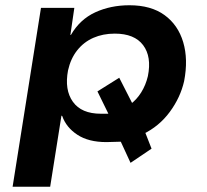

<svg xmlns="http://www.w3.org/2000/svg" viewBox="-20 -531 788 731"><path d="M28 180 136 -501H263L248 -398H250Q284 -457 342.5 -484Q401 -511 473 -511Q555 -511 606.5 -473.5Q658 -436 677.5 -370.5Q697 -305 681 -222Q667 -160 626.5 -105Q586 -50 524 -20L530 -34L557 35L477 89L436 0L458 8Q439 8 421.5 9Q404 10 385 10Q317 10 274.5 -18Q232 -46 217 -89L214 -91L171 180ZM364 -98Q376 -98 387.5 -98Q399 -98 411 -99L400 -83L351 -183L434 -235L488 -129L475 -133Q500 -151 517.5 -179Q535 -207 543 -241Q558 -315 525 -359Q492 -403 417 -403Q372 -403 335.5 -387Q299 -371 274 -339.5Q249 -308 239 -263Q225 -189 257.5 -143.5Q290 -98 364 -98Z"/></svg>

Font: Nunito Sans 7pt SemiExpanded
Style: Bold Italic
Weight: 700
Width: 6
Italic angle: -9°
Designer: Vernon Adams
Foundry: Vernon Adams
Version: Version 3.101;gftools[0.9.27]